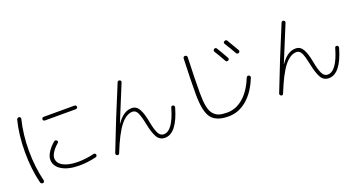

<svg xmlns="http://www.w3.org/2000/svg" viewBox="-47 -1465 4095 2201"><g transform="rotate(-20 2000.0 -364.0)"><path d="M463.9 -668.9H841.8Q850.6 -668.9 857.4 -662.6Q864.3 -656.2 864.3 -647Q864.3 -637.7 857.4 -631.3Q850.6 -625 841.8 -625H463.9Q455.1 -625 448.7 -631.3Q442.4 -637.7 442.4 -647Q442.4 -656.2 448.7 -662.6Q455.1 -668.9 463.9 -668.9ZM199.2 42Q189.5 43.9 180.2 38.1Q170.9 32.2 168.9 22.5Q125 -152.3 125 -359.9Q125 -567.4 168.9 -742.2Q170.9 -752 180.2 -757.8Q189.5 -763.7 199.2 -761.7Q209 -760.7 213.9 -752.4Q218.8 -744.1 216.8 -735.4Q172.9 -558.6 172.9 -360.4Q172.9 -162.1 216.8 14.6Q218.8 23.4 213.9 32.2Q209 41 199.2 42ZM662.1 -3.9Q527.3 -3.9 447.8 -52.2Q368.2 -100.6 368.2 -181.6Q368.2 -220.7 398.4 -269.5Q428.7 -318.4 481.4 -362.3Q498 -377 515.6 -361.3Q522.5 -355.5 522 -346.2Q521.5 -336.9 513.7 -331.1Q468.8 -293 442.9 -252.9Q417 -212.9 417 -181.6Q417 -120.1 482.4 -84.5Q547.9 -48.8 662.1 -48.8Q753.9 -48.8 858.4 -73.2Q867.2 -75.2 874.5 -70.3Q881.8 -65.4 883.8 -56.2Q885.7 -46.9 880.4 -39.1Q875 -31.2 866.2 -29.3Q762.7 -3.9 662.1 -3.9Z M1107.4 32.2Q1098.6 29.3 1094.2 20Q1089.8 10.7 1093.8 2Q1234.4 -362.3 1397.5 -751Q1405.3 -770.5 1426.8 -763.7Q1435.5 -760.7 1439.9 -752.4Q1444.3 -744.1 1440.4 -736.3Q1360.4 -545.9 1260.7 -298.8V-295.9Q1262.7 -295.9 1262.7 -296.9Q1345.7 -418 1445.3 -418Q1502.9 -418 1534.2 -363.3Q1565.4 -308.6 1584 -205.1Q1602.5 -105.5 1626 -57.6Q1649.4 -9.8 1692.4 -9.8Q1802.7 -9.8 1876 -267.6Q1880.9 -289.1 1903.3 -284.2Q1912.1 -282.2 1916.5 -273.4Q1920.9 -264.6 1918.9 -255.9Q1836.9 33.2 1691.4 33.2Q1627.9 33.2 1595.7 -22.9Q1563.5 -79.1 1541 -192.4Q1522.5 -286.1 1501.5 -331.1Q1480.5 -376 1441.4 -376Q1365.2 -376 1292.5 -284.2Q1219.7 -192.4 1135.7 18.6Q1128.9 39.1 1107.4 32.2Z M2568.4 -732.4Q2589.8 -743.2 2600.6 -723.6Q2626 -683.6 2682.6 -583Q2693.4 -563.5 2673.8 -551.8Q2652.3 -542 2641.6 -561.5Q2597.7 -641.6 2559.6 -701.2Q2554.7 -709 2557.6 -718.3Q2560.5 -727.5 2568.4 -732.4ZM2710 -776.4Q2731.4 -787.1 2743.2 -767.6Q2789.1 -692.4 2828.1 -623Q2837.9 -604.5 2818.4 -592.8Q2796.9 -583 2786.1 -602.5Q2747.1 -671.9 2701.2 -745.1Q2688.5 -764.6 2710 -776.4ZM2461.9 51.8Q2309.6 51.8 2251 -28.3Q2192.4 -108.4 2192.4 -315.4Q2192.4 -487.3 2202.1 -747.1Q2204.1 -771.5 2226.6 -771.5Q2237.3 -771.5 2244.6 -763.7Q2252 -755.9 2251 -746.1Q2241.2 -488.3 2241.2 -315.4Q2241.2 -214.8 2253.4 -150.9Q2265.6 -86.9 2295.4 -52.7Q2325.2 -18.6 2363.3 -6.8Q2401.4 4.9 2461.9 4.9Q2569.3 4.9 2659.2 -73.2Q2749 -151.4 2806.6 -295.9Q2810.5 -304.7 2819.8 -309.1Q2829.1 -313.5 2837.9 -309.1Q2846.7 -304.7 2851.1 -295.9Q2855.5 -287.1 2850.6 -278.3Q2787.1 -119.1 2686 -33.7Q2585 51.8 2461.9 51.8Z M3107.4 32.2Q3098.6 29.3 3094.2 20Q3089.8 10.7 3093.8 2Q3234.4 -362.3 3397.5 -751Q3405.3 -770.5 3426.8 -763.7Q3435.5 -760.7 3439.9 -752.4Q3444.3 -744.1 3440.4 -736.3Q3360.4 -545.9 3260.7 -298.8V-295.9Q3262.7 -295.9 3262.7 -296.9Q3345.7 -418 3445.3 -418Q3502.9 -418 3534.2 -363.3Q3565.4 -308.6 3584 -205.1Q3602.5 -105.5 3626 -57.6Q3649.4 -9.8 3692.4 -9.8Q3802.7 -9.8 3876 -267.6Q3880.9 -289.1 3903.3 -284.2Q3912.1 -282.2 3916.5 -273.4Q3920.9 -264.6 3918.9 -255.9Q3836.9 33.2 3691.4 33.2Q3627.9 33.2 3595.7 -22.9Q3563.5 -79.1 3541 -192.4Q3522.5 -286.1 3501.5 -331.1Q3480.5 -376 3441.4 -376Q3365.2 -376 3292.5 -284.2Q3219.7 -192.4 3135.7 18.6Q3128.9 39.1 3107.4 32.2Z"/></g></svg>

Font: Rounded-L Mgen+ 1m light
Style: Regular
Weight: 200
Designer: [Source Han Sans]
Ryoko NISHIZUKA  (kana & ideographs); Paul D. Hunt (Latin, Greek & Cyrillic); Wenlong ZHANG  (bopomofo
Version: Version 1.059.20150602